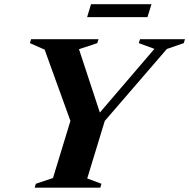

<svg xmlns="http://www.w3.org/2000/svg" viewBox="-20 -866 874 886"><path d="M692.5 -640.5 620.5 -667 626 -685H833.5L828 -667L750 -640L463.5 -308L382.5 -42.5L448 -18L443 0H140L145.5 -18L224.5 -44.5L305 -308L186 -637L118 -667L123.5 -685H434.5L429 -667L344.5 -639L448.5 -323L421 -323.5ZM382 -787 400 -846.5H679L660.5 -787Z"/></svg>

Font: Newsreader 36pt
Style: Bold Italic
Weight: 700
Italic angle: -17°
Designer: Hugues Gentile
Foundry: Production Type
Version: Version 1.003